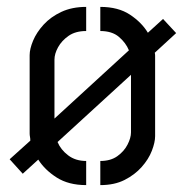

<svg xmlns="http://www.w3.org/2000/svg" viewBox="-20 -536 549 557"><path d="M230 1Q179 1 144.5 -21Q110 -43 91 -73L46 -32L8 -74L68 -128Q68 -134 67 -139Q66 -144 66 -149V-376Q66 -394 76 -418Q86 -442 106.5 -464.5Q127 -487 158 -501.5Q189 -516 230 -516V-446Q199 -446 179 -432Q159 -418 148.5 -399Q138 -380 138 -363V-192L354 -390Q345 -412 325 -429Q305 -446 271 -446V-516Q323 -516 357 -493.5Q391 -471 409 -441L453 -481L491 -440L429 -383Q430 -379 430 -374.5Q430 -370 430 -366V-141Q430 -123 420.5 -98.5Q411 -74 391 -51.5Q371 -29 341.5 -14Q312 1 271 1V-69Q301 -69 320.5 -83Q340 -97 350 -116.5Q360 -136 360 -152V-319L147 -124Q156 -102 177.5 -85.5Q199 -69 230 -69Z"/></svg>

Font: Stick No Bills ExtraLight
Style: Regular
Weight: 400
Version: Version 2.000